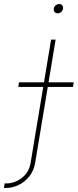

<svg xmlns="http://www.w3.org/2000/svg" viewBox="-128 -725 385 949"><path d="M124.5 -529.3H147L45.9 79.1Q39.6 117.7 17.6 145.8Q-4.4 173.8 -35.2 189Q-65.9 204.1 -99.6 204.1H-108.4L-105 181.6H-96.2Q-55.7 181.6 -20 154.3Q15.6 127 23.4 79.1ZM-37.6 -295.4 -34.2 -317.9H236.3L232.9 -295.4ZM156.7 -659.2Q147.5 -659.2 141.8 -666Q136.2 -672.9 137.7 -682.1Q139.2 -691.9 147.2 -698.5Q155.3 -705.1 165 -705.1Q174.3 -705.1 179.7 -698.5Q185.1 -691.9 183.6 -682.1Q182.1 -672.4 174.3 -665.8Q166.5 -659.2 156.7 -659.2Z"/></svg>

Font: Inter 24pt Thin
Style: Italic
Weight: 250
Italic angle: -9.3988°
Version: Version 4.001;git-66647c0bb